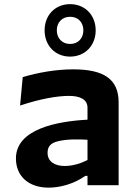

<svg xmlns="http://www.w3.org/2000/svg" viewBox="-20 -872 660 904"><path d="M538.5 0V-390.5C538.5 -499.5 468.5 -545.5 325 -545.5C242 -545.5 158 -530 87 -509L74.5 -375C171.5 -407.5 251.5 -420.5 304.5 -420.5C354.5 -420.5 392 -405.5 392 -364.5V-308.5C248.5 -301 55 -264.5 55 -126C55 -43.5 113.5 11.5 209 11.5C260 11.5 324.5 -4 382 -44H392V0ZM190 -729C190 -658 239.5 -605.5 310 -605.5C380.5 -605.5 430.5 -658 430.5 -729C430.5 -800.5 380.5 -852.5 310 -852.5C239.5 -852.5 190 -800.5 190 -729ZM204 -152.5C204 -181 217.5 -197.5 249.5 -206C293.5 -218 354 -216.5 392 -214V-118.5C359.5 -102 321.5 -90.5 285 -90.5C238 -90.5 204 -111 204 -152.5ZM247.5 -729C247.5 -766 272 -793 310 -793C348.5 -793 372.5 -766 372.5 -729C372.5 -692.5 348.5 -665 310 -665C272 -665 247.5 -692.5 247.5 -729Z"/></svg>

Font: Monaspace Argon
Style: Bold
Weight: 700
Designer: Riley Cran & the Lettermatic Team
Foundry: Lettermatic
Version: Version 1.000 (Monaspace Argon)